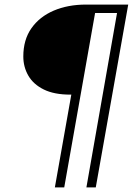

<svg xmlns="http://www.w3.org/2000/svg" viewBox="-20 -720 581 840"><path d="M220 100 292 -306H288Q217 -306 171.5 -328.5Q126 -351 104 -389Q82 -427 82 -473Q82 -546 117.5 -596.5Q153 -647 215 -673.5Q277 -700 357 -700H541L399 100H358L492 -663H396L261 100Z"/></svg>

Font: DM Sans 20pt ExtraLight
Style: Italic
Weight: 250
Italic angle: -10°
Version: Version 4.004;gftools[0.9.30]